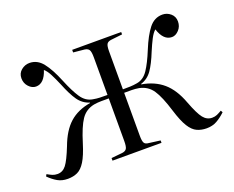

<svg xmlns="http://www.w3.org/2000/svg" viewBox="-91 -673 1012 832"><g transform="rotate(-20 415.0 -256.5)"><path d="M94 8Q67 8 47 -3.5Q27 -15 8 -34L13 -43Q25 -36 35.5 -31.5Q46 -27 59 -27Q83 -27 99 -47.5Q115 -68 138 -126Q162 -191 199.5 -224.5Q237 -258 296 -268V-270Q264 -280 244.5 -308Q225 -336 205 -386Q192 -417 180.5 -439Q169 -461 157 -471Q139 -415 101 -415Q83 -415 68 -431Q53 -447 53 -470Q53 -493 70 -507Q87 -521 108 -521Q144 -521 169 -489.5Q194 -458 218 -399Q240 -345 260.5 -314.5Q281 -284 313 -279Q329 -276 343.5 -275.5Q358 -275 379 -275V-448Q379 -474 373.5 -483Q368 -492 353 -494L302 -499V-511H528V-500L475 -494Q460 -492 455 -483Q450 -474 450 -451V-275Q470 -275 484.5 -275.5Q499 -276 516 -279Q547 -284 567.5 -314.5Q588 -345 610 -399Q634 -458 659 -489.5Q684 -521 721 -521Q742 -521 758.5 -507Q775 -493 775 -470Q775 -447 760 -431Q745 -415 728 -415Q689 -415 671 -471Q659 -461 647.5 -439Q636 -417 623 -386Q603 -336 583.5 -308Q564 -280 532 -270V-268Q591 -258 630 -224.5Q669 -191 693 -126Q715 -68 731.5 -47.5Q748 -27 772 -27Q785 -27 795 -31.5Q805 -36 817 -43L822 -34Q802 -15 781.5 -3.5Q761 8 734 8Q710 8 690 -1Q670 -10 653.5 -36.5Q637 -63 621 -115Q600 -184 578.5 -216Q557 -248 518 -256Q500 -259 484 -259Q468 -259 450 -259V-61Q450 -37 455 -28Q460 -19 475 -18L528 -11V0H302V-12L353 -17Q368 -19 373.5 -28Q379 -37 379 -63V-259Q361 -259 344.5 -259Q328 -259 310 -256Q271 -248 249.5 -216Q228 -184 207 -115Q191 -63 174.5 -36.5Q158 -10 138.5 -1Q119 8 94 8Z"/></g></svg>

Font: Literata 72pt Light
Style: Regular
Weight: 300
Designer: Latin by Veronika Burian and Jose Scaglione. Greek by Irene Vlachou. Cyrillic by Vera Evstafieva.
Foundry: TypeTogether
Version: Version 3.002